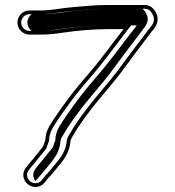

<svg xmlns="http://www.w3.org/2000/svg" viewBox="-20 -675 703 771"><path d="M174.3 39.3C179.5 34.3 186.2 27.1 192.6 19.1C220.5 -16.7 258.3 -48.1 263.3 -110.4C264.8 -115.8 268.7 -123.7 273.7 -131.2C283.1 -145.8 288.3 -157.7 298.7 -171L317.6 -198.5C323.7 -206.7 333.6 -220 346.8 -237.5C372.1 -271 437.8 -345.5 463.3 -380.6C505.6 -437.8 547.5 -493.9 589.3 -548.5C608.8 -570.1 624 -595.8 602.9 -629.9C593.2 -646 578.5 -655 560.5 -655H412.8C362.5 -655 314.7 -649.6 269.5 -646C226.7 -642.7 187 -633 145.5 -633H98.5C71.9 -633 50 -611.1 50 -584.5C50 -557.9 71.9 -536 98.5 -536H145.5C175.4 -536 205.6 -539.5 234.7 -544.1C291.1 -552.2 351.2 -558 414.3 -558H476C424.2 -491.6 383.6 -433.2 323.8 -364.8C284.3 -319.1 261 -288.8 233.2 -250L214.3 -223.7C207.3 -213.8 201.2 -204.9 196.2 -196.9C182.4 -174.7 162.9 -150.9 162 -112.5C160.4 -108.3 158.2 -102.3 156.4 -96.9L152.7 -86.1C146.7 -77.7 138.8 -69.8 130.5 -58.9C115.1 -38.3 97.7 -20.1 82.4 0.8C57.3 35.3 89.4 82.2 130.8 74.9C149.4 71.7 158.4 59.7 166.5 48.6ZM163.4 29 154.7 39.3C146.4 50.7 141 57.9 128.2 60.1C99.6 65.2 77.6 32.8 94.5 9.6C109 -10.2 126.5 -28.4 142.4 -49.9C150.5 -60.3 158.7 -68.7 166.2 -79.2L170.6 -92.1C172.7 -98.4 175 -104.4 176.9 -109.6C177.8 -144.8 193.6 -164.3 209 -189C213.7 -196.6 219.6 -205.3 226.5 -214.9L245.4 -241.3C273 -279.8 295.9 -309.6 335.1 -355C395.4 -424 436.4 -482.8 487.8 -548.8L506.6 -573H414.3C350.2 -573 289.5 -567.1 232.4 -558.9C203.5 -554.3 174.3 -551 145.5 -551H98.5C80.2 -551 65 -566.2 65 -584.5C65 -602.8 80.2 -618 98.5 -618H145.5C189.4 -618 229.4 -627.9 270.7 -631C316.3 -634.6 363.6 -640 412.8 -640H560.5C573 -640 582.6 -634.6 590.1 -622.1C606.5 -595.5 596.2 -578.6 577.8 -558.1C535.8 -503.2 493.8 -447 451.2 -389.4C426.5 -355.4 360.8 -281 334.9 -246.6C321.5 -228.9 311.9 -216 305.4 -207.2L286.6 -179.9C274.3 -163.9 269.7 -152.8 261.2 -139.4C255.2 -130.5 250.9 -121.8 248.4 -113.1C243.9 -55.7 210.9 -28.8 180.8 9.8C174.7 17.4 168.3 24.3 163.4 29ZM154.2 14.9C183.2 -22.3 218.5 -50.8 223.3 -110.8C223.8 -117.8 229.6 -127 234.9 -134.8C243.8 -148.6 248.8 -160.4 260.1 -175L279 -202.4C285.3 -211 295.1 -224 308.4 -241.6C334.1 -275.8 399.8 -350.1 424.7 -384.5C467.1 -441.9 509 -498 550.9 -552.6C567.9 -574.8 584.1 -593.9 563.9 -626.5C560 -633.1 555.6 -637.4 551.8 -640H412.8C370 -640 325.7 -635.1 277.6 -631.3C245.4 -628.8 203 -618 145.5 -618H107.3C100.1 -613.5 90 -600.1 90 -584.5C90 -569.1 99.5 -555.9 107.3 -551H145.5C167.5 -551 191.6 -553.5 219.7 -558C280.4 -566.7 344.2 -573 414.3 -573H529.3L514.4 -553.8C462.8 -487.7 422 -429 361.8 -360.2C322.6 -314.7 299.5 -284.8 271.8 -246.1L253 -219.8C246 -210 240.1 -201.3 235.2 -193.5C220.7 -170.2 202.9 -148.7 202 -111.4C200.2 -106.8 198 -100.8 196.1 -95L192 -83.2C185.1 -73.5 177 -65.4 168.9 -54.8C153.2 -33.7 135.7 -15.4 121 4.7C110 19.8 112.2 39.1 122.1 52.2C133.3 38.7 142.3 29.7 154.2 14.9Z"/></svg>

Font: HoneyBee
Style: Blur
Weight: 700
Foundry: Cannot Into Space Fonts
Version: Version 0.89